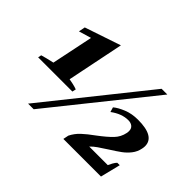

<svg xmlns="http://www.w3.org/2000/svg" viewBox="-131 -997 1281 1281"><g transform="rotate(45 509.5 -356.5)"><path d="M59 -290Q88 -299 151 -313L212 -607L124 -581L133 -627L388 -713L306 -311Q321 -309 344.5 -303.5Q368 -298 383 -292L377 -266H54ZM785 -700H839L278 0H225ZM566 -39Q585 -77 616 -106Q647 -135 697 -171Q757 -216 788.5 -249Q820 -282 829 -327Q831 -334 831 -347Q831 -370 816 -382.5Q801 -395 776 -395Q715 -395 653 -349L643 -383Q669 -405 715.5 -424Q762 -443 820 -443Q978 -443 978 -351Q978 -340 975 -326Q968 -290 946 -262Q924 -234 896 -213.5Q868 -193 822 -164Q782 -138 758.5 -122Q735 -106 716 -86H891Q896 -98 905.5 -115Q915 -132 925 -142H948L913 0H558Z"/></g></svg>

Font: Trirong ExtraBold
Style: Italic
Weight: 800
Italic angle: -12°
Designer: Katatrad Team
Foundry: CadsonDemak
Version: Version 1.001